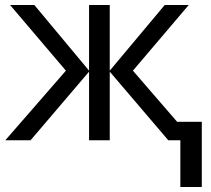

<svg xmlns="http://www.w3.org/2000/svg" viewBox="-20 -556 836 761"><path d="M333 -536.1H415V-275.9L632.8 -536.1H728L506.8 -275.9L682.1 -73.2H779.8V185.1H694.8V0H647L415 -272V0H333V-272L101.1 0H1L241.2 -275.9L20 -536.1H116.2L333 -275.9Z"/></svg>

Font: Noto Sans Southeast Asian
Style: Regular
Weight: 400
Designer: Monotype Design Team
Foundry: Monotype Imaging Inc.
Version: Version 1.06 uh; ttfautohint (v1.4.1)